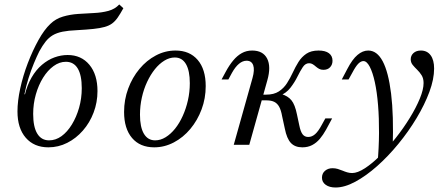

<svg xmlns="http://www.w3.org/2000/svg" viewBox="-20 -654 2025 867"><path d="M198.4 11.3Q133.9 11.3 96.4 -31.9Q58.9 -75 58.9 -150.8Q58.9 -197.6 71.4 -254.8Q83.9 -312.1 105.6 -369Q127.4 -425.8 153.6 -473Q179.8 -520.2 207.3 -546Q231.5 -569.4 264.1 -579Q296.8 -588.7 333.1 -591.1Q369.4 -593.5 404.4 -595.2Q439.5 -596.8 469.4 -604.8Q499.2 -612.9 518.5 -633.9L537.1 -616.9Q523.4 -591.9 511.7 -575Q500 -558.1 486.3 -548Q472.6 -537.9 452.4 -532.3Q432.3 -526.6 402 -523.4Q371.8 -520.2 326.6 -517.7Q288.7 -516.1 262.5 -510.9Q236.3 -505.6 218.1 -494.8Q200 -483.9 185.9 -466.1Q171.8 -448.4 157.3 -421.8Q146 -399.2 133.1 -368.1Q120.2 -337.1 108.9 -301.2Q97.6 -265.3 90.3 -228.2H96.8L91.1 -221.8Q102.4 -269.4 122.6 -304Q142.7 -338.7 169.4 -361.3Q196 -383.9 225.8 -394.8Q255.6 -405.6 285.5 -405.6Q346.8 -405.6 383.5 -361.7Q420.2 -317.7 420.2 -242.7Q420.2 -191.9 402.8 -146Q385.5 -100 354.4 -64.5Q323.4 -29 283.5 -8.9Q243.5 11.3 198.4 11.3ZM201.6 -20.2Q231.5 -20.2 257.7 -39.1Q283.9 -58.1 304.4 -91.5Q325 -125 337.1 -167.3Q349.2 -209.7 349.2 -255.6Q349.2 -314.5 331 -344.8Q312.9 -375 277.4 -375Q248.4 -375 221.8 -355.6Q195.2 -336.3 174.6 -303.2Q154 -270.2 141.9 -227.8Q129.8 -185.5 129.8 -139.5Q129.8 -80.6 148.4 -50.4Q166.9 -20.2 201.6 -20.2Z M676.6 11.3Q612.1 11.3 576.2 -31Q540.3 -73.4 540.3 -148.4Q540.3 -204 558.9 -254Q577.4 -304 609.7 -342.7Q641.9 -381.5 683.9 -403.6Q725.8 -425.8 772.6 -425.8Q836.3 -425.8 872.6 -383.5Q908.9 -341.1 908.9 -265.3Q908.9 -209.7 890.3 -160.1Q871.8 -110.5 839.5 -71.8Q807.3 -33.1 764.9 -10.9Q722.6 11.3 676.6 11.3ZM680.6 -20.2Q704.8 -20.2 727.8 -34.3Q750.8 -48.4 770.6 -73Q790.3 -97.6 805.2 -130.6Q820.2 -163.7 828.6 -201.2Q837.1 -238.7 837.1 -278.2Q837.1 -334.7 819.8 -364.5Q802.4 -394.4 769.4 -394.4Q745.2 -394.4 722.2 -380.2Q699.2 -366.1 679.4 -341.5Q659.7 -316.9 644.4 -284.3Q629 -251.6 620.6 -213.7Q612.1 -175.8 612.1 -136.3Q612.1 -79.8 629.8 -50Q647.6 -20.2 680.6 -20.2Z M1345.2 11.3Q1312.1 11.3 1293.5 -8.5Q1275 -28.2 1266.1 -73.4L1254 -129Q1249.2 -156.5 1240.7 -171.8Q1232.3 -187.1 1218.5 -194Q1204.8 -200.8 1183.9 -200.8H1143.5L1150.8 -226.6H1181.5Q1216.9 -226.6 1239.1 -241.1Q1261.3 -255.6 1275.8 -278.2Q1290.3 -300.8 1302 -326.2Q1313.7 -351.6 1327.8 -374.2Q1341.9 -396.8 1363.3 -411.3Q1384.7 -425.8 1418.5 -425.8Q1449.2 -425.8 1465.3 -413.7Q1481.5 -401.6 1481.5 -379.8Q1481.5 -362.1 1470.6 -350.4Q1459.7 -338.7 1440.3 -338.7Q1429 -338.7 1421 -343.1Q1412.9 -347.6 1406 -353.6Q1399.2 -359.7 1391.9 -364.1Q1384.7 -368.5 1375.8 -368.5Q1358.9 -368.5 1347.2 -350.8Q1335.5 -333.1 1323 -307.7Q1310.5 -282.3 1291.5 -257.7Q1272.6 -233.1 1240.3 -220.2L1249.2 -229.8Q1279.8 -221 1296 -201.2Q1312.1 -181.5 1321 -137.1L1331.5 -87.9Q1337.1 -59.7 1346.4 -47.6Q1355.6 -35.5 1371.8 -35.5Q1388.7 -35.5 1403.2 -48.4Q1417.7 -61.3 1433.1 -90.3L1449.2 -119.4H1479.8L1452.4 -68.5Q1439.5 -45.2 1424.2 -27Q1408.9 -8.9 1389.5 1.2Q1370.2 11.3 1345.2 11.3ZM1035.5 0 1120.2 -301.6Q1130.6 -338.7 1123.4 -359.3Q1116.1 -379.8 1093.5 -379.8Q1075.8 -379.8 1059.3 -366.1Q1042.7 -352.4 1027.4 -325L1011.3 -295.2H980.6L999.2 -329.8Q1015.3 -359.7 1033.1 -381Q1050.8 -402.4 1071.8 -414.1Q1092.7 -425.8 1118.5 -425.8Q1167.7 -425.8 1186.3 -389.5Q1204.8 -353.2 1187.1 -291.1L1105.6 0Z M1495.2 192.7Q1467.7 192.7 1450.8 180.6Q1433.9 168.5 1433.9 148.4Q1433.9 129 1447.6 117.3Q1461.3 105.6 1481.5 105.6Q1494.4 105.6 1505.2 108.9Q1516.1 112.1 1526.6 116.5Q1537.1 121 1548 124.2Q1558.9 127.4 1570.2 127.4Q1594.4 127.4 1627.4 106Q1660.5 84.7 1696.8 48.4Q1733.1 12.1 1767.7 -31.9Q1802.4 -75.8 1830.6 -121.8Q1858.9 -167.7 1875.8 -208.9Q1892.7 -250 1892.7 -279Q1892.7 -300 1883.9 -314.1Q1875 -328.2 1863.7 -339.1Q1852.4 -350 1843.5 -360.9Q1834.7 -371.8 1834.7 -386.3Q1834.7 -403.2 1847.2 -414.5Q1859.7 -425.8 1880.6 -425.8Q1908.9 -425.8 1924.6 -404.4Q1940.3 -383.1 1940.3 -344.4Q1940.3 -296.8 1919 -239.1Q1897.6 -181.5 1861.3 -121Q1825 -60.5 1779 -4.4Q1733.1 51.6 1683.1 96Q1633.1 140.3 1584.7 166.5Q1536.3 192.7 1495.2 192.7ZM1684.7 84.7Q1691.1 14.5 1691.5 -53.2Q1691.9 -121 1687.1 -179.8Q1682.3 -238.7 1672.6 -283.1Q1662.9 -327.4 1649.6 -352.8Q1636.3 -378.2 1621 -378.2Q1609.7 -378.2 1598 -366.5Q1586.3 -354.8 1571 -325.8L1554 -295.2H1523.4L1548.4 -342.7Q1571 -386.3 1594.4 -406Q1617.7 -425.8 1642.7 -425.8Q1682.3 -425.8 1708.1 -377.4Q1733.9 -329 1746 -231.5Q1758.1 -133.9 1753.2 12.9Q1742.7 25.8 1732.3 37.5Q1721.8 49.2 1710.1 60.9Q1698.4 72.6 1684.7 84.7Z"/></svg>

Font: Playfair 12pt Light
Style: Italic
Weight: 300
Italic angle: -15.6°
Designer: Claus Eggers Sørensen
Foundry: Claus Eggers Sørensen
Version: Version 2.000;gftools[0.9.28]